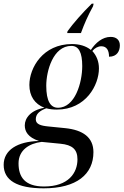

<svg xmlns="http://www.w3.org/2000/svg" viewBox="-68 -786 673 1046"><path d="M300 -616 298 -606H373C392 -658 411 -701 439 -752L442 -766H432C382 -717 330 -658 300 -616ZM170 240C350 240 441 163 441 43C441 -37 385 -78 286 -88L196 -97C154 -101 127 -109 127 -136C127 -165 147 -182 184 -196C202 -191 222 -189 242 -189C400 -189 471 -323 471 -413C471 -451 458 -483 435 -508C448 -524 466 -534 484 -534C515 -534 526 -509 526 -477C571 -477 585 -510 585 -539C585 -566 568 -585 535 -585C490 -585 453 -553 427 -514C400 -536 364 -546 324 -546C166 -546 92 -417 92 -323C92 -263 121 -219 174 -199C100 -186 67 -143 67 -103C67 -70 84 -38 144 -18C26 -15 -48 32 -48 112C-48 196 24 240 170 240ZM248 -199C208 -199 184 -234 184 -319C184 -399 221 -536 321 -536C361 -536 380 -500 380 -426C380 -336 341 -199 248 -199ZM172 230C67 230 33 178 33 104C33 32 91 -5 159 -13L261 -3C326 3 354 28 354 82C354 156 305 230 172 230Z"/></svg>

Font: Noto Serif Display
Style: Italic
Weight: 400
Italic angle: -12°
Designer: Monotype Design Team
Foundry: Monotype Imaging Inc.
Version: Version 2.009